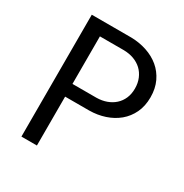

<svg xmlns="http://www.w3.org/2000/svg" viewBox="-165 -841 930 970"><g transform="rotate(30 300.0 -355.5)"><path d="M183.6 -285.2H323.7Q371.6 -285.6 414.3 -299.8Q457 -314 489.3 -340.8Q521.5 -367.7 540.3 -407Q559.1 -446.3 559.1 -497.6Q559.1 -548.8 540.3 -588.4Q521.5 -627.9 489.3 -654.8Q457 -681.6 414.3 -695.8Q371.6 -710 323.7 -710.9H93.3V0H183.6ZM183.6 -359.4V-636.7H323.7Q355 -636.2 381.6 -626.5Q408.2 -616.7 427.7 -598.6Q446.8 -580.6 457.8 -554.7Q468.8 -528.8 468.8 -496.6Q468.8 -464.4 457.8 -439.2Q446.8 -414.1 427.2 -396.5Q407.7 -378.9 381.3 -369.4Q355 -359.9 323.7 -359.4Z"/></g></svg>

Font: RobotoMono Nerd Font
Style: Regular
Weight: 400
Monospace: yes
Designer: Google
Version: Version 3.000;Nerd Fonts 3.2.1